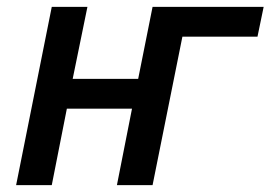

<svg xmlns="http://www.w3.org/2000/svg" viewBox="-20 -540 789 560"><path d="M27 0 131 -520H235L192 -310H383L425 -520H749L731 -433H512L425 0H321L365 -223H175L131 0Z"/></svg>

Font: IBM Plex Sans Medium
Style: Italic
Weight: 500
Italic angle: -11.31°
Designer: Mike Abbink, Paul van der Laan, Pieter van Rosmalen
Foundry: Bold Monday
Version: Version 3.201